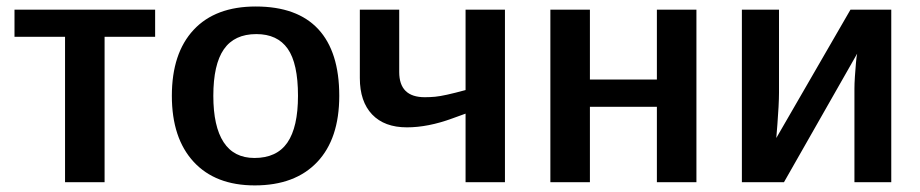

<svg xmlns="http://www.w3.org/2000/svg" viewBox="-20 -558 2819 588"><path d="M300.3 -445.3V0H179.2V-445.3H24.4V-528.3H455.1V-445.3Z M1019 -264.6Q1019 -132.8 951.2 -61.5Q883.3 9.8 760.3 9.8Q639.6 9.8 573 -62.5Q506.3 -134.8 506.3 -264.6Q506.3 -395 573 -466.6Q639.6 -538.1 763.2 -538.1Q890.1 -538.1 954.6 -468.8Q1019 -399.4 1019 -264.6ZM892.6 -264.6Q892.6 -363.8 861.1 -408.7Q829.6 -453.6 765.1 -453.6Q697.8 -453.6 665.5 -407Q633.3 -360.4 633.3 -264.6Q633.3 -170.9 664.8 -122.6Q696.3 -74.2 759.3 -74.2Q827.6 -74.2 860.1 -121.3Q892.6 -168.5 892.6 -264.6Z M1526.4 -528.3V0H1405.8V-210L1365.2 -195.3Q1291 -168 1226.1 -168Q1157.2 -168 1119.6 -207.5Q1082 -247.1 1082 -318.8V-528.3H1202.6V-337.4Q1202.6 -260.3 1280.8 -260.3Q1296.9 -260.3 1312.3 -261.7Q1327.6 -263.2 1349.6 -268.1Q1371.6 -272.9 1405.8 -282.2V-528.3Z M1786.6 -231V0H1665.5V-528.3H1786.6V-314.5H1991.7V-528.3H2112.8V0H1991.7V-231Z M2605 -393.6 2380.9 0H2252V-528.3H2365.7V-273.9Q2365.7 -257.3 2364.3 -230.5Q2362.8 -203.6 2360.8 -177.5Q2358.9 -151.4 2357.4 -135.3L2584.5 -528.3H2709.5V0H2596.7V-286.6Q2596.7 -301.3 2598.1 -323Q2599.6 -344.7 2601.3 -364.7Q2603 -384.8 2605 -393.6Z"/></svg>

Font: Arimo SemiBold
Style: Regular
Weight: 600
Designer: Steve Matteson
Foundry: Monotype Imaging Inc.
Version: Version 1.33